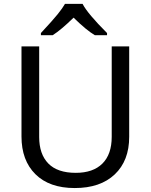

<svg xmlns="http://www.w3.org/2000/svg" viewBox="-20 -951 771 981"><path d="M640.1 -713.9V-252Q640.1 -129.9 566.4 -60.1Q492.7 9.8 361.8 9.8Q232.4 9.8 161.1 -60.8Q89.8 -131.3 89.8 -253.9V-713.9H180.2V-251Q180.2 -163.6 226.8 -115.7Q273.4 -67.9 367.2 -67.9Q455.6 -67.9 503.2 -115.2Q550.8 -162.6 550.8 -252V-713.9ZM189 -782.2Q250 -847.7 275.1 -878.9Q300.3 -910.2 312 -931.2H401.9Q427.2 -881.8 526.9 -782.2V-771H464.8Q420.9 -796.9 356 -860.8Q292 -798.3 249 -771H189Z"/></svg>

Font: Noto Sans Southeast Asian
Style: Regular
Weight: 400
Designer: Monotype Design Team
Foundry: Monotype Imaging Inc.
Version: Version 1.06 uh; ttfautohint (v1.4.1)